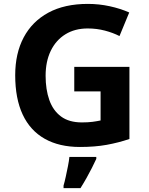

<svg xmlns="http://www.w3.org/2000/svg" viewBox="-20 -744 764 985"><path d="M361 -401H644V-31Q588 -12 527.5 -1Q467 10 390 10Q284 10 209.5 -32Q135 -74 96.5 -156Q58 -238 58 -358Q58 -470 101.5 -552Q145 -634 228 -679Q311 -724 431 -724Q488 -724 543 -712Q598 -700 643 -680L593 -559Q560 -576 518 -587Q476 -598 430 -598Q364 -598 315.5 -568Q267 -538 240.5 -483.5Q214 -429 214 -355Q214 -285 233 -231Q252 -177 293 -146.5Q334 -116 400 -116Q432 -116 454.5 -119Q477 -122 496 -126V-275H361ZM474 71Q464 93 451.5 117.5Q439 142 424.5 168Q410 194 393 221H306V208Q312 188 317.5 162Q323 136 328.5 109Q334 82 336 61H474Z"/></svg>

Font: Noto Sans Adlam
Style: Regular
Weight: 400
Designer: Mark Jamra, Neil Patel
Foundry: JamraPatel LLC
Version: Version 3.001